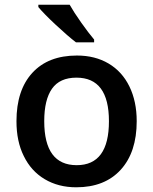

<svg xmlns="http://www.w3.org/2000/svg" viewBox="-20 -786 651 816"><path d="M380 -618Q357 -645 325.5 -689.5Q294 -734 276 -766H143V-756Q166 -728 217.5 -680Q269 -632 303 -606H380ZM307 -550Q185 -550 117.5 -476.5Q50 -403 50 -271Q50 -185 81 -123Q112 -59 170 -24.5Q228 10 304 10Q425 10 493 -64.5Q561 -139 561 -271Q561 -355 530 -418.5Q499 -482 441.5 -516Q384 -550 307 -550ZM305 -456Q443 -456 443 -271Q443 -84 306 -84Q168 -84 168 -271Q168 -362 201 -409Q234 -456 305 -456Z"/></svg>

Font: OpenSansMMV
Style: Semibold
Weight: 600
Designer: Steve Matteson
Foundry: Ascender Corporation
Version: Version 6.000